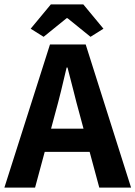

<svg xmlns="http://www.w3.org/2000/svg" viewBox="-25 -856 618 876"><path d="M-5 0 203 -653H366L573 0H428L384 -163H179L135 0ZM226 -336 208 -269H356L338 -336Q324 -386 310.5 -441Q297 -496 283 -548H279Q267 -496 253.5 -441Q240 -386 226 -336ZM174 -688 115 -725 207 -836H355L447 -725L388 -688L283 -773H279Z"/></svg>

Font: Assistant
Style: Bold
Weight: 700
Designer: Hebrew By Ben Nathan, Latin by Paul Hunt
Version: Version 3.000